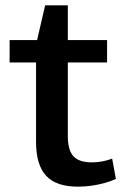

<svg xmlns="http://www.w3.org/2000/svg" viewBox="-20 -690 454 719"><path d="M272 9Q190 9 152.5 -32Q115 -73 115 -158V-523L149 -670H234V-181Q234 -128 255 -105Q276 -82 324 -82Q343 -82 362.5 -85.5Q382 -89 400 -96L414 -20Q395 -11 371 -4.5Q347 2 322 5.5Q297 9 272 9ZM16 -540H381V-456H16Z"/></svg>

Font: Pathway Extreme 72pt SemiBold
Style: Regular
Weight: 600
Designer: Eduardo Rodriguez Tunni
Foundry: Eduardo Rodriguez Tunni
Version: Version 1.001;gftools[0.9.26]